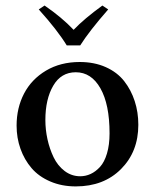

<svg xmlns="http://www.w3.org/2000/svg" viewBox="-20 -664 560 694"><path d="M253.9 -402.8Q200.7 -402.8 172.4 -354.2Q144 -305.7 144 -230Q144 -195.3 151.6 -160.6Q159.2 -126 173.8 -95.5Q188.5 -64.9 213.6 -45.9Q238.8 -26.9 270 -26.9Q289.6 -26.9 307.6 -35.2Q325.7 -43.5 341.6 -60.8Q357.4 -78.1 366.7 -109.4Q376 -140.6 376 -182.1Q376 -286.6 343 -344.7Q310.1 -402.8 253.9 -402.8ZM40 -210Q40 -273.9 66.9 -325.7Q93.8 -377.4 146.2 -408.7Q198.7 -439.9 268.1 -439.9Q320.8 -439.9 362.3 -421.4Q403.8 -402.8 429 -370.6Q454.1 -338.4 467 -298.3Q480 -258.3 480 -212.9Q480 -115.7 417.5 -53Q355 9.8 253.9 9.8Q203.1 9.8 161.6 -8.1Q120.1 -25.9 94 -56.4Q67.9 -86.9 54 -126.2Q40 -165.5 40 -210ZM270 -500H221.2Q187 -555.7 120.1 -629.9L141.1 -644Q203.6 -601.1 246.1 -556.2Q284.2 -596.2 350.1 -644L371.1 -629.9Q302.7 -551.8 270 -500Z"/></svg>

Font: Common Serif Medium
Style: Regular
Weight: 500
Designer: Philipp H. Poll, Khaled Hosny
Foundry: Stefan Peev, Context Ltd.
Version: Version 1.026